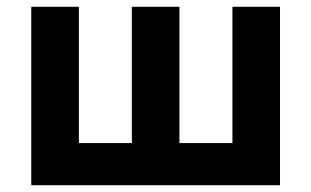

<svg xmlns="http://www.w3.org/2000/svg" viewBox="-20 -545 916 565"><path d="M72 0V-525H212V-124H368V-525H508V-124H664V-525H804V0Z"/></svg>

Font: PT Sans Caption
Style: Bold
Weight: 700
Designer: A.Korolkova, O.Umpeleva, V.Yefimov
Foundry: ParaType Ltd
Version: Version 2.003W OFL